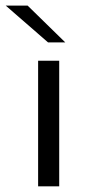

<svg xmlns="http://www.w3.org/2000/svg" viewBox="-53 -660 311 680"><path d="M-32.7 -640.1H44.9L178.2 -509.8H117.2ZM82 0V-444.8H156.7V0Z"/></svg>

Font: CMU Sans Serif
Style: Medium
Weight: 500
Version: Version 0.7.0